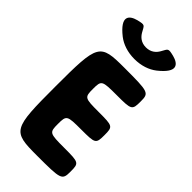

<svg xmlns="http://www.w3.org/2000/svg" viewBox="-334 -1198 1278 1278"><g transform="rotate(45 305.5 -558.5)"><path d="M399 -1074C384 -1048 358 -1022 311 -1022C264 -1022 238 -1048 223 -1074C197 -1119 204 -1125 143 -1110C82 -1094 38 -1053 152 -963C192 -932 247 -913 311 -913C376 -913 430 -932 470 -963C584 -1053 540 -1094 479 -1110C418 -1125 425 -1119 399 -1074ZM305 -825C76 -825 69 -813 69 -413C69 -12 76 0 305 0C534 0 541 -2 541 -83C541 -163 537 -165 399 -165C261 -165 257 -167 257 -248C257 -329 261 -331 393 -331C525 -331 529 -333 529 -414C529 -494 525 -496 393 -496C261 -496 257 -498 257 -578C257 -658 261 -660 399 -660C537 -660 541 -662 541 -743C541 -823 534 -825 305 -825Z"/></g></svg>

Font: Hussar Print
Style: Bold
Weight: 700
Foundry: Cannot Into Space Fonts
Version: Version 2.00